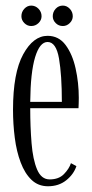

<svg xmlns="http://www.w3.org/2000/svg" viewBox="-20 -655 330 686"><path d="M151.5 10.5Q116.5 10.5 92.5 -12.5Q68.5 -35.5 53.8 -74.8Q39 -114 32.8 -162.8Q26.5 -211.5 26.5 -263Q26.5 -394.5 62.8 -460.8Q99 -527 150 -527Q190 -527 214.5 -494Q239 -461 250.2 -410Q261.5 -359 261.5 -305.5Q261.5 -296 261.2 -286.8Q261 -277.5 260.5 -268.5H88Q88 -201.5 92.8 -143.2Q97.5 -85 112.5 -49.5Q127.5 -14 157.5 -14Q190 -14 208.5 -33Q227 -52 233.5 -72L253 -61.5Q243.5 -32.5 216.8 -11Q190 10.5 151.5 10.5ZM150 -505Q122 -505 105.5 -450.8Q89 -396.5 88 -291H201Q201 -387 190.8 -446Q180.5 -505 150 -505ZM204.5 -562Q189.5 -562 179 -572.5Q168.5 -583 168.5 -597Q168.5 -612.5 179 -623.8Q189.5 -635 204.5 -635Q218.5 -635 229.2 -623.8Q240 -612.5 240 -597Q240 -583 229.2 -572.5Q218.5 -562 204.5 -562ZM91.5 -562Q77.5 -562 67 -572.5Q56.5 -583 56.5 -597Q56.5 -612.5 67 -623.8Q77.5 -635 91.5 -635Q106.5 -635 117.5 -623.8Q128.5 -612.5 128.5 -597Q128.5 -583 117.5 -572.5Q106.5 -562 91.5 -562Z"/></svg>

Font: Imbue 50pt Light
Style: Regular
Weight: 300
Designer: Tyler Finck
Foundry: Etcetera Type Company
Version: Version 1.102; ttfautohint (v1.8.3)